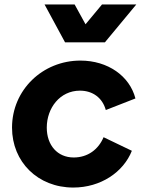

<svg xmlns="http://www.w3.org/2000/svg" viewBox="-20 -830 662 862"><path d="M451 -640 592 -810H438L364 -721L315 -810H180L272 -640ZM309 12C432 12 534 -57 572 -153L445 -214C422 -159 374 -123 311 -123C238 -123 190 -178 190 -257C190 -345 249 -423 339 -423C396 -423 440 -391 455 -336L588 -388C562 -489 464 -558 341 -558C171 -558 34 -426 34 -257C34 -103 150 12 309 12Z"/></svg>

Font: Plus Jakarta Sans ExtraBold
Style: Italic
Weight: 800
Italic angle: -8°
Designer: Gumpita Rahayu
Foundry: Tokotype
Version: Version 2.071;gftools[0.9.30]